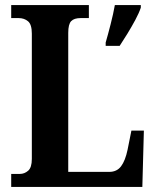

<svg xmlns="http://www.w3.org/2000/svg" viewBox="-20 -734 612 754"><path d="M24 0V-51H58Q76 -51 90.5 -63.5Q105 -76 105 -110V-602Q105 -638 90 -650.5Q75 -663 53 -663H24V-714H329V-663H297Q271 -663 259.5 -651Q248 -639 248 -605V-59H409Q439 -59 455.5 -81Q472 -103 481 -146L496 -221H545L539 0ZM395 -567Q404 -598 414.5 -639Q425 -680 431 -714H533V-704Q526 -683 511.5 -656Q497 -629 480.5 -602Q464 -575 450 -554H395Z"/></svg>

Font: Noto Serif Khmer Condensed
Style: Bold
Weight: 700
Width: 3
Designer: Danh Hong and the Monotype Design Team
Foundry: Monotype Imaging Inc.
Version: Version 2.004; ttfautohint (v1.8.4.7-5d5b)